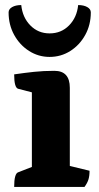

<svg xmlns="http://www.w3.org/2000/svg" viewBox="-20 -739 393 759"><path d="M36 0Q36 -53 52 -58L106 -79V-374L52 -388Q36 -392 36 -445Q77 -451 114.5 -455Q152 -459 195 -459Q256 -459 256 -392V-83L334 -64Q334 -43 329.5 -29Q325 -15 314 0ZM176 -514Q132 -514 95 -537.5Q58 -561 36 -601Q14 -641 14 -690Q14 -703 28 -711Q42 -719 64 -719Q69 -670 100 -638.5Q131 -607 176 -607Q222 -607 253 -638.5Q284 -670 289 -719Q311 -719 325 -711Q339 -703 339 -690Q339 -641 317 -601Q295 -561 258 -537.5Q221 -514 176 -514Z"/></svg>

Font: Petrona ExtraBold
Style: Regular
Weight: 800
Designer: Ringo R. Seeber
Foundry: Ringo R. Seeber
Version: Version 2.001; ttfautohint (v1.8.3)